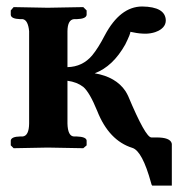

<svg xmlns="http://www.w3.org/2000/svg" viewBox="-20 -456 550 592"><path d="M69.8 -359.9Q66.4 -394.5 49.8 -397H42Q14.2 -397.9 13.2 -410.2V-423.8L22 -434.1Q22.9 -434.1 127 -432.1Q127 -432.1 236.8 -434.1L247.1 -423.8V-410.2Q245.6 -397.9 216.8 -397H208Q188.5 -395 188 -359.9V-249Q234.4 -250 264.2 -285.2Q282.7 -307.6 303.2 -347.2Q350.1 -435.5 418 -436Q490.2 -435.1 491.2 -393.1Q491.2 -368.7 458.5 -356.9Q444.8 -352.5 430.2 -352.1Q409.7 -352.1 392.1 -356Q384.3 -357.9 381.8 -357.9Q383.3 -353.5 366.2 -318.8Q328.1 -251 272 -230Q337.4 -218.8 366.7 -175.3Q371.6 -167.5 375 -160.2Q428.7 -32.2 446.8 -32.2H462.9Q503.9 -32.2 509.3 -14.6Q509.8 -12.2 509.8 -11.2V116.2H449.2Q448.2 115.2 447.5 113.5Q446.8 111.8 446.3 109.9L445.8 107.9Q418.9 9.8 388.2 0Q315.9 -22.5 279.8 -113.8Q256.3 -171.4 236.8 -188Q217.3 -203.1 188 -207V-75.2Q189 -36.1 208 -35.2H216.8Q245.6 -34.2 247.1 -22.9V-7.8L236.8 1Q235.8 1 127 -1L22 1L13.2 -7.8V-22.9Q15.1 -34.7 42 -35.2H49.8Q69.3 -37.1 69.8 -75.2Z"/></svg>

Font: Linux Libertine O
Style: Semibold
Weight: 700
Designer: Philipp H. Poll
Foundry: Philipp H. Poll
Version: Version 5.0.0